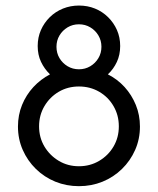

<svg xmlns="http://www.w3.org/2000/svg" viewBox="-20 -653 561 682"><path d="M260.4 8.3Q216 8.3 176.7 -7.6Q137.5 -23.6 107.6 -52.8Q77.8 -81.9 60.8 -120.5Q43.8 -159 43.8 -203.5Q43.8 -244.4 58.3 -280.2Q72.9 -316 98.6 -343.8Q124.3 -371.5 157.6 -388.9Q137.5 -408.3 125.7 -433.3Q113.9 -458.3 113.9 -489.6Q113.9 -520.1 125.3 -546.2Q136.8 -572.2 156.9 -592Q177.1 -611.8 203.8 -622.6Q230.6 -633.3 260.4 -633.3Q291 -633.3 317.4 -622.6Q343.8 -611.8 363.9 -592Q384 -572.2 395.5 -546.2Q406.9 -520.1 406.9 -489.6Q406.9 -458.3 395.1 -433Q383.3 -407.6 363.2 -388.9Q397.2 -371.5 422.6 -343.8Q447.9 -316 462.5 -280.2Q477.1 -244.4 477.1 -203.5Q477.1 -159 460.1 -120.5Q443.1 -81.9 413.2 -52.8Q383.3 -23.6 344.1 -7.6Q304.9 8.3 260.4 8.3ZM260.4 -62.5Q300 -62.5 332.3 -81.6Q364.6 -100.7 383.3 -132.6Q402.1 -164.6 402.1 -204.2Q402.1 -243.8 383.3 -276Q364.6 -308.3 332.3 -327.1Q300 -345.8 260.4 -345.8Q220.8 -345.8 188.9 -327.1Q156.9 -308.3 137.8 -276Q118.8 -243.8 118.8 -204.2Q118.8 -164.6 137.8 -132.6Q156.9 -100.7 188.9 -81.6Q220.8 -62.5 260.4 -62.5ZM260.4 -406.9Q282.6 -406.9 300.7 -417.7Q318.8 -428.5 329.5 -446.5Q340.3 -464.6 340.3 -486.8Q340.3 -509 329.5 -527.1Q318.8 -545.1 300.7 -555.9Q282.6 -566.7 260.4 -566.7Q238.2 -566.7 220.1 -555.9Q202.1 -545.1 191.3 -527.1Q180.6 -509 180.6 -486.8Q180.6 -464.6 191.3 -446.5Q202.1 -428.5 220.1 -417.7Q238.2 -406.9 260.4 -406.9Z"/></svg>

Font: Afacad Flux
Style: Regular
Weight: 400
Designer: Kristian Moeller
Foundry: Dicotype
Version: Version 1.100